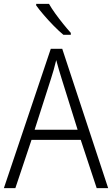

<svg xmlns="http://www.w3.org/2000/svg" viewBox="-20 -967 577 987"><path d="M477 0 395 -248H142L59 0H0L241 -716H300L536 0ZM297 -562Q291 -581 283 -608Q275 -635 269 -658Q263 -633 256 -608Q249 -583 242 -562L158 -300H379ZM232 -947Q245 -924 264.5 -897Q284 -870 305 -844Q326 -818 344 -798V-788H306Q283 -807 256 -834.5Q229 -862 205 -890Q181 -918 166 -939V-947Z"/></svg>

Font: Noto Sans Thai Looped SemiCondensed Light
Style: Regular
Weight: 300
Width: 4
Designer: Sasikarn Vongin, Ben Mitchell
Foundry: The Fontpad Ltd
Version: Version 1.001; ttfautohint (v1.8.4.7-5d5b)